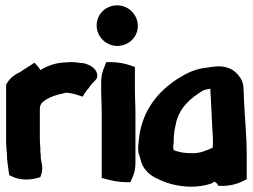

<svg xmlns="http://www.w3.org/2000/svg" viewBox="-20 -689 951 723"><path d="M3 -159C3 -151 3 -146 4 -135C4 -125 6 -115 6 -111C6 -85 10 -63 13 -42L15 -29L27 -24C55 -10 91 -11 118 -18L132 -22L136 -35C143 -59 136 -77 134 -90L133 -112L132 -113V-130V-131C131 -143 130 -156 130 -167V-277C130 -296 137 -303 152 -313C170 -324 190 -332 214 -336L216 -337L229 -340C243 -339 258 -336 270 -332L291 -325L302 -342C305 -347 309 -352 314 -357L315 -359L327 -375C333 -380 339 -386 342 -391L345 -395L346 -400C349 -428 320 -447 289 -452H287H282C270 -454 251 -457 230 -454C194 -454 159 -442 132 -425C131 -427 128 -432 125 -436L110 -453L53 -416C34 -408 16 -393 6 -375L3 -370Z M344 -593C344 -549 381 -516 422 -516C463 -516 499 -548 499 -591C499 -635 463 -669 421 -669C379 -669 344 -636 344 -593ZM361 -343C361 -318 363 -297 363 -273V-19L382 -14C401 -9 427 -3 454 -3H471L478 -19C486 -35 490 -54 490 -75V-273C490 -299 488 -320 488 -343V-437L470 -443C450 -450 425 -455 398 -455H380L374 -439C367 -424 361 -404 361 -382Z M502 -110H503C505 -102 507 -95 509 -89C516 -55 542 -29 573 -16C608 2 652 14 702 14C725 14 753 10 776 2L778 1L781 -1C783 -2 784 -3 787 -5L795 0C796 0 795 0 796 1L803 11H817C846 11 873 4 895 -7L909 -14V-110C909 -177 902 -242 899 -306L898 -335C897 -369 897 -388 868 -416C837 -445 794 -439 786 -438C778 -438 769 -436 765 -435C714 -431 681 -412 650 -393C577 -346 517 -276 504 -172C502 -153 498 -132 502 -111ZM632 -136C632 -138 634 -146 634 -159C634 -182 638 -209 643 -224V-225V-227C657 -284 696 -319 746 -349C752 -351 761 -353 772 -355C774 -322 775 -292 777 -258C777 -241 780 -211 780 -198V-197V-196C781 -181 782 -169 782 -154L781 -135V-133C758 -122 730 -111 705 -112H704C689 -112 676 -113 664 -115C652 -118 639 -121 634 -124C633 -128 633 -131 632 -136Z"/></svg>

Font: SolarCharger
Style: 1050
Weight: 1000
Designer: Mew Too
Foundry: Cannot Into Space Fonts/KineticPlasma Fonts
Version: Version 1.100